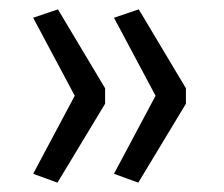

<svg xmlns="http://www.w3.org/2000/svg" viewBox="-20 -480 480 411"><path d="M103 -89 51 -108 140 -275 51 -442 104 -460 205 -291V-258ZM276 -89 224 -108 313 -275 224 -442 277 -460 378 -291V-258Z"/></svg>

Font: Nunito Sans 6pt Light
Style: Regular
Weight: 300
Version: Version 3.101;gftools[0.9.27]